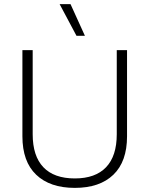

<svg xmlns="http://www.w3.org/2000/svg" viewBox="-20 -904 727 934"><path d="M598 -660V-241Q598 -118 531.5 -54Q465 10 344 10Q223 10 156 -54Q89 -118 89 -241V-660H139V-251Q139 -145 191 -90.5Q243 -36 344 -36Q444 -36 496 -90.5Q548 -145 548 -251V-660ZM323 -884 393 -730H352L270 -884Z"/></svg>

Font: Work Sans Light
Style: Regular
Weight: 300
Designer: Wei Huang
Foundry: Wei Huang
Version: Version 2.012; ttfautohint (v1.8.3)